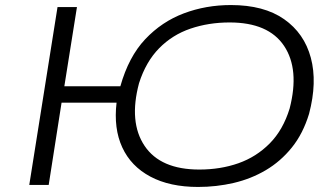

<svg xmlns="http://www.w3.org/2000/svg" viewBox="-20 -733 1329 761"><path d="M765 8Q653 8 576 -33Q499 -74 464.5 -149Q430 -224 442 -326H224L173 0H96L208 -705H285L235 -391H457Q490 -508 555.5 -577.5Q621 -647 708.5 -680Q796 -713 895 -713Q1026 -713 1106 -657Q1186 -601 1212 -504Q1238 -407 1205 -282Q1181 -203 1136.5 -148Q1092 -93 1033.5 -58.5Q975 -24 906.5 -8Q838 8 765 8ZM770 -61Q854 -61 925 -86Q996 -111 1049 -164.5Q1102 -218 1128 -303Q1168 -458 1106 -551Q1044 -644 890 -644Q807 -644 735 -619.5Q663 -595 610.5 -541.5Q558 -488 531 -403Q490 -249 553 -155Q616 -61 770 -61Z"/></svg>

Font: Nunito Sans 7pt Expanded Light
Style: Italic
Weight: 300
Width: 7
Italic angle: -9°
Designer: Vernon Adams
Foundry: Vernon Adams
Version: Version 3.101;gftools[0.9.27]